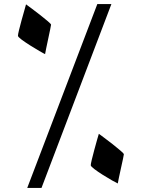

<svg xmlns="http://www.w3.org/2000/svg" viewBox="-20 -742 695 940"><path d="M525.4 -722.2 183.1 178.2H113.3L456.5 -722.2ZM230 -621.1Q230 -618.2 225.8 -598.6Q221.7 -579.1 216.3 -553.5Q210.9 -527.8 206.3 -506.1Q201.7 -484.4 200.7 -477.1Q193.8 -480 172.9 -492.2Q151.9 -504.4 127.4 -519.8Q103 -535.2 85.4 -548.3Q67.9 -561.5 67.9 -566.9Q67.9 -573.2 73 -594.5Q78.1 -615.7 85.4 -642.1Q92.8 -668.5 99.1 -690.7Q105.5 -712.9 107.4 -720.7Q112.8 -716.8 132.3 -702.4Q151.9 -688 174.3 -670.4Q196.8 -652.8 213.4 -638.7Q230 -624.5 230 -621.1ZM586.4 13.2Q586.4 15.6 582.3 35.2Q578.1 54.7 572.5 80.1Q566.9 105.5 562.3 127.2Q557.6 148.9 556.6 156.2Q549.8 153.3 528.8 141.4Q507.8 129.4 483.6 114.3Q459.5 99.1 441.9 85.7Q424.3 72.3 424.3 66.9Q424.3 61 429.4 39.6Q434.6 18.1 441.7 -8.3Q448.7 -34.7 455.1 -56.9Q461.4 -79.1 463.9 -86.9Q469.2 -83 488.8 -68.6Q508.3 -54.2 530.8 -36.6Q553.2 -19 569.8 -4.6Q586.4 9.8 586.4 13.2Z"/></svg>

Font: Scheherazade New SemiBold
Style: Regular
Weight: 600
Designer: SIL International
Foundry: SIL International
Version: Version 4.000